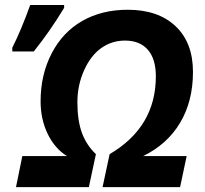

<svg xmlns="http://www.w3.org/2000/svg" viewBox="-20 -765 839 785"><path d="M491.2 -599.1Q437 -599.1 393.8 -568.4Q350.6 -537.6 323.5 -476.8Q296.4 -416 296.4 -347.2Q296.4 -272.5 314.9 -221.9Q333.5 -171.4 372.1 -134.8L343.3 0H45.4L71.3 -127H253.4Q204.1 -157.7 175 -217.5Q146 -277.3 146 -351.1Q146 -460 191.4 -547.1Q236.8 -634.3 316.9 -679.7Q397 -725.1 502 -725.1Q627 -725.1 698 -657.7Q769 -590.3 769 -471.2Q769 -351.1 716.3 -262.9Q663.6 -174.8 565.4 -127H743.2L716.3 0H399.4L428.2 -134.8Q617.2 -245.6 617.2 -453.1Q617.2 -523.9 584.5 -561.5Q551.8 -599.1 491.2 -599.1ZM30.3 -569.8Q67.4 -644 103.5 -744.6H242.2V-732.9Q183.6 -636.2 118.2 -554.7H30.3Z"/></svg>

Font: Zoram GWebM
Style: Bold Italic
Weight: 700
Italic angle: -12°
Foundry: Ascender Corporation
Version: Version 1.000